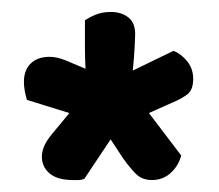

<svg xmlns="http://www.w3.org/2000/svg" viewBox="-20 -669 366 321"><path d="M63 -574Q75 -574 90 -568L123 -554Q122 -572 122 -589V-635Q129 -640 140 -644.5Q151 -649 165 -649Q183 -649 194.5 -640Q206 -631 206 -612Q206 -607 205 -588.5Q204 -570 202 -551L270 -584Q283 -579 293 -566.5Q303 -554 303 -537Q303 -519 293.5 -511.5Q284 -504 267 -497L229 -480L283 -409Q278 -391 265 -379.5Q252 -368 234 -368Q217 -368 206.5 -379Q196 -390 186 -404L165 -436L121 -370Q116 -368 111.5 -368Q107 -368 102 -368Q76 -368 63 -379Q50 -390 50 -407Q50 -425 67 -445L96 -480L25 -502Q20 -519 20 -532Q20 -552 31.5 -563Q43 -574 63 -574Z"/></svg>

Font: Baloo Da 2 SemiBold
Style: Regular
Weight: 600
Designer: Noopur Datye, Sulekha Rajkumar and Ek Type
Foundry: Ek Type
Version: Version 1.640;hotconv 1.0.111;makeotfexe 2.5.65597; ttfautoh